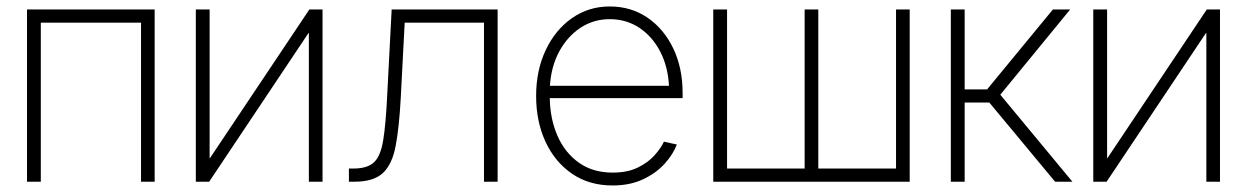

<svg xmlns="http://www.w3.org/2000/svg" viewBox="-20 -565 3877 597"><path d="M460.9 -535.6V0H418.5V-494.6H106.9V0H64V-535.6Z M982.9 0H940.4V-461.9H939L630.4 0H588.9V-535.6H631.8V-73.2H632.8L941.9 -535.6H982.9Z M1064.9 0V-41H1079.6Q1122.1 -41 1142.8 -60.3Q1163.6 -79.6 1171.6 -129.4Q1179.7 -179.2 1184.1 -271.5L1197.8 -535.6H1527.3V0H1484.9V-494.6H1238.3L1226.1 -260.3Q1221.2 -169.4 1210.4 -112.1Q1199.7 -54.7 1170.9 -27.3Q1142.1 0 1082.5 0Z M1884.8 11.7Q1812 11.7 1758.8 -24.7Q1705.6 -61 1676.3 -124Q1647 -187 1647 -266.6Q1647 -346.2 1676.8 -409.2Q1706.5 -472.2 1758.3 -508.5Q1810.1 -544.9 1876 -544.9Q1942.4 -544.9 1993.4 -510Q2044.4 -475.1 2073.5 -414.3Q2102.5 -353.5 2102.5 -275.9V-259.8H1689.5Q1690.4 -195.3 1713.4 -142.8Q1736.3 -90.3 1779.8 -59.3Q1823.2 -28.3 1884.8 -28.3Q1930.7 -28.3 1962.9 -43.9Q1995.1 -59.6 2015.1 -82Q2035.2 -104.5 2044.4 -124.5L2084.5 -115.7Q2073.2 -85.4 2046.9 -56.2Q2020.5 -26.9 1979.7 -7.6Q1939 11.7 1884.8 11.7ZM1689.9 -298.3H2060.1Q2057.1 -357.4 2033 -404.3Q2008.8 -451.2 1968.3 -478.3Q1927.7 -505.4 1876 -505.4Q1825.7 -505.4 1785.2 -478.8Q1744.6 -452.1 1719.2 -405.5Q1693.8 -358.9 1689.9 -298.3Z M2197.8 -535.6H2240.7V-41H2481.9V-535.6H2524.4V-41H2766.1V-535.6H2808.6V0H2197.8Z M2936.5 0V-535.6H2979.5V-287.1H3049.3L3253.9 -535.6H3307.6L3090.3 -270.5L3314.5 0H3260.7L3056.2 -246.1H2979.5V0Z M3773.4 0H3731V-461.9H3729.5L3420.9 0H3379.4V-535.6H3422.4V-73.2H3423.3L3732.4 -535.6H3773.4Z"/></svg>

Font: Inter Display Extra Light
Style: Regular
Weight: 200
Designer: Rasmus Andersson
Foundry: rsms
Version: Version 4.000;git-4fc901f